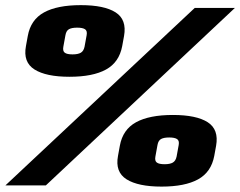

<svg xmlns="http://www.w3.org/2000/svg" viewBox="-42 -704 912 729"><path d="M-21.5 0H132L850 -674H697.5ZM222 -412.5Q310.5 -412.5 360.5 -440Q410.5 -467.5 422 -529L429 -567.5Q440 -629.5 397 -657Q354 -684.5 265 -684.5Q175.5 -684.5 125 -656.8Q74.5 -629 63.5 -567.5L56.5 -529Q45 -468 89 -440.2Q133 -412.5 222 -412.5ZM233.5 -497.5Q212.5 -497.5 204 -503.8Q195.5 -510 198.5 -526.5L206.5 -570.5Q209.5 -587.5 220 -593.2Q230.5 -599 251 -599Q271.5 -599 280.8 -593Q290 -587 287 -570.5L279 -526.5Q275.5 -510 264.8 -503.8Q254 -497.5 233.5 -497.5ZM571.5 4.5Q660 4.5 710 -23Q760 -50.5 771.5 -112L778.5 -150.5Q789.5 -212.5 746.5 -240Q703.5 -267.5 614.5 -267.5Q525 -267.5 474.5 -239.8Q424 -212 413 -150.5L406 -112Q394.5 -51 438.5 -23.2Q482.5 4.5 571.5 4.5ZM583 -80.5Q562 -80.5 553.5 -86.8Q545 -93 548 -109.5L556 -153.5Q559 -170.5 569.5 -176.2Q580 -182 600.5 -182Q621 -182 630.2 -176Q639.5 -170 636.5 -153.5L628.5 -109.5Q625 -93 614.2 -86.8Q603.5 -80.5 583 -80.5Z"/></svg>

Font: Anybody UltraCondensed Thin Black
Style: Italic
Weight: 900
Italic angle: -10°
Version: Version 1.111